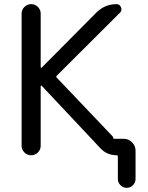

<svg xmlns="http://www.w3.org/2000/svg" viewBox="-20 -775 719 933"><path d="M531.2 -101.6Q531.2 -100.6 532.2 -100.6H581.1Q604.5 -100.6 621.6 -83.5Q638.7 -66.4 638.7 -43V94.7Q638.7 112.3 626 125Q613.3 137.7 595.7 137.7Q578.1 137.7 565.4 125Q552.7 112.3 552.7 94.7V-14.6Q552.7 -20.5 546.9 -20.5Q500 -20.5 467.8 -54.7L182.6 -358.4Q181.6 -359.4 179.7 -358.9Q177.7 -358.4 177.7 -355.5V-66.4Q177.7 -47.9 164.1 -34.2Q150.4 -20.5 131.3 -20.5Q112.3 -20.5 98.6 -34.2Q85 -47.9 85 -66.4V-709Q85 -727.5 98.6 -741.2Q112.3 -754.9 131.3 -754.9Q150.4 -754.9 164.1 -741.2Q177.7 -727.5 177.7 -709V-449.2Q177.7 -446.3 179.7 -445.8Q181.6 -445.3 182.6 -446.3L448.2 -713.9Q489.3 -754.9 546.9 -754.9Q561.5 -754.9 567.9 -739.7Q574.2 -724.6 563.5 -713.9L255.9 -407.2Q251 -402.3 255.9 -397.5L526.4 -113.3Q531.2 -108.4 531.2 -101.6Z"/></svg>

Font: Gen Jyuu Gothic P Regular
Style: Regular
Weight: 400
Designer: [Source Han Sans]
Ryoko NISHIZUKA  (kana & ideographs); Paul D. Hunt (Latin, Greek & Cyrillic); Wenlong ZHANG  (bopomofo
Version: Version 1.002.20150607